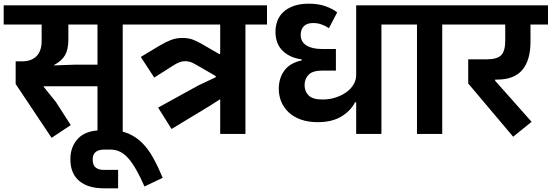

<svg xmlns="http://www.w3.org/2000/svg" viewBox="-40 -727 2994 1042"><path d="M45 -271V-394H79Q130 -394 158 -422Q186 -450 186 -505V-594H-20V-698H742V-594H626V0H489V-259H197V-256L263 -174L344 -48L240 21ZM253 -372 365 -376H489V-594H331V-512Q331 -459 313 -427.5Q295 -396 253 -374Z M524 295Q437 295 389.5 254.5Q342 214 342 137Q342 68 384.5 24Q427 -20 513 -20H558Q615 -20 657 -2Q699 16 732 49Q765 82 791.5 130Q818 178 843 238L744 285Q700 183 658 134Q616 85 562 85H523Q495 85 479 98Q463 111 463 140Q463 169 479 182Q495 195 523 195H601V295Z M818 -143 1034 -262 1131 -308V-314L1076 -346L1027 -374Q1009 -385 995 -390Q981 -395 964 -395Q949 -395 933.5 -389Q918 -383 901 -372L797 -306L724 -418L829 -481Q861 -500 889 -510.5Q917 -521 950 -521Q983 -521 1006.5 -512Q1030 -503 1056 -488L1125 -448L1151 -433L1155 -435V-594H702V-698H1409V-594H1292V0H1155V-187H1152L1096 -151L891 -27Z M1893 -172H1887Q1862 -124 1811.5 -94Q1761 -64 1684 -64Q1633 -64 1593.5 -78Q1554 -92 1527.5 -116.5Q1501 -141 1487 -174Q1473 -207 1473 -244Q1473 -304 1504 -345Q1535 -386 1597 -399V-405Q1534 -413 1494.5 -451Q1455 -489 1455 -555Q1455 -586 1465.5 -614Q1476 -642 1498.5 -662.5Q1521 -683 1555 -695Q1589 -707 1636 -707Q1687 -707 1725.5 -693.5Q1764 -680 1790 -660L1745 -574Q1726 -587 1704.5 -594.5Q1683 -602 1660 -602Q1626 -602 1609 -585Q1592 -568 1592 -537Q1592 -500 1623 -480.5Q1654 -461 1708 -461H1783V-344H1710Q1657 -344 1635 -321.5Q1613 -299 1613 -265Q1613 -231 1635 -209Q1657 -187 1710 -187Q1749 -187 1782 -198Q1815 -209 1840 -227Q1865 -245 1879 -269Q1893 -293 1893 -320V-698H2146V-594H2030V0H1893Z M2223 -594H2106V-698H2477V-594H2360V0H2223Z M2501 -274V-405H2602Q2658 -405 2680 -427.5Q2702 -450 2702 -507V-594H2437V-698H2934V-594H2839V-500Q2839 -401 2795 -348Q2751 -295 2657 -295H2647V-289L2845 -66L2745 15Z"/></svg>

Font: IBM Plex Sans Devanagari
Style: Bold
Weight: 700
Designer: Mike Abbink, Paul van der Laan, Pieter van Rosmalen, Erin McLaughlin
Foundry: Bold Monday
Version: Version 1.1